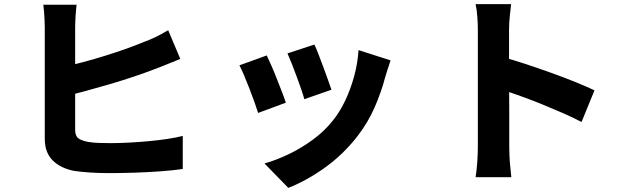

<svg xmlns="http://www.w3.org/2000/svg" viewBox="-20 -816 3040 935"><path d="M353 -793Q350 -769 348 -736.5Q346 -704 346 -682Q346 -667 346 -629.5Q346 -592 346 -542.5Q346 -493 346 -438Q346 -383 346 -332.5Q346 -282 346 -243Q346 -204 346 -185Q346 -154 361.5 -142.5Q377 -131 409 -125Q432 -121 460 -120Q488 -119 520 -119Q559 -119 607 -121.5Q655 -124 704 -128.5Q753 -133 796 -139.5Q839 -146 870 -154V7Q822 14 759 18.5Q696 23 631.5 25Q567 27 511 27Q461 27 417 24Q373 21 340 16Q274 3 236 -35.5Q198 -74 198 -140Q198 -169 198 -216Q198 -263 198 -319Q198 -375 198 -432Q198 -489 198 -540Q198 -591 198 -628.5Q198 -666 198 -682Q198 -698 197 -718.5Q196 -739 194.5 -759.5Q193 -780 191 -793ZM281 -488Q330 -499 384.5 -513.5Q439 -528 493.5 -545Q548 -562 597 -579.5Q646 -597 684 -613Q712 -623 739.5 -636.5Q767 -650 799 -669L858 -529Q827 -517 793.5 -503Q760 -489 735 -480Q691 -463 635 -444Q579 -425 517.5 -407Q456 -389 395.5 -372.5Q335 -356 282 -344Z M1511 -599Q1519 -583 1530.5 -553Q1542 -523 1554.5 -489.5Q1567 -456 1577.5 -426.5Q1588 -397 1594 -379L1462 -333Q1457 -352 1447 -381Q1437 -410 1425 -442.5Q1413 -475 1401 -505.5Q1389 -536 1380 -556ZM1882 -522Q1873 -495 1867 -476.5Q1861 -458 1856 -441Q1837 -368 1804.5 -293.5Q1772 -219 1721 -153Q1651 -63 1562 0.5Q1473 64 1384 99L1268 -20Q1322 -35 1383.5 -64Q1445 -93 1502.5 -135Q1560 -177 1601 -229Q1635 -271 1661.5 -327Q1688 -383 1705 -446Q1722 -509 1726 -572ZM1279 -546Q1289 -525 1302 -495.5Q1315 -466 1328 -432.5Q1341 -399 1353 -368.5Q1365 -338 1372 -316L1237 -266Q1231 -286 1219.5 -318Q1208 -350 1194.5 -385Q1181 -420 1168 -450.5Q1155 -481 1146 -498Z M2307 -98Q2307 -118 2307 -162.5Q2307 -207 2307 -264Q2307 -321 2307 -383Q2307 -445 2307 -503Q2307 -561 2307 -605.5Q2307 -650 2307 -671Q2307 -699 2304.5 -734Q2302 -769 2296 -796H2469Q2466 -769 2462.5 -736.5Q2459 -704 2459 -671Q2459 -647 2459 -601Q2459 -555 2459 -497Q2459 -439 2459.5 -378Q2460 -317 2460 -260.5Q2460 -204 2460 -161Q2460 -118 2460 -98Q2460 -84 2461 -58Q2462 -32 2465 -3.5Q2468 25 2470 47H2296Q2301 17 2304 -25Q2307 -67 2307 -98ZM2427 -538Q2477 -525 2539 -504.5Q2601 -484 2665 -461Q2729 -438 2784.5 -415.5Q2840 -393 2875 -376L2812 -222Q2770 -244 2719.5 -266Q2669 -288 2617.5 -309Q2566 -330 2517 -347.5Q2468 -365 2427 -379Z"/></svg>

Font: Noto Sans JP Thin ExtraBold
Style: Regular
Weight: 800
Version: Version 2.004-H2;hotconv 1.0.118;makeotfexe 2.5.65603